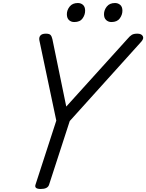

<svg xmlns="http://www.w3.org/2000/svg" viewBox="-20 -1238 969 1272"><path d="M250 14Q206 14 215 -14L353 -439L241 -970Q237 -990 247.5 -1002.5Q258 -1015 284 -1015Q307 -1015 315 -1006Q323 -997 327 -979L419 -532L826 -982Q840 -999 853 -1007Q866 -1015 890 -1015Q916 -1015 925.5 -999.5Q935 -984 917 -963L442 -436L305 -14Q296 14 250 14ZM472 -1092Q451 -1092 437 -1105Q423 -1118 423 -1144Q423 -1171 441.5 -1194.5Q460 -1218 496 -1218Q516 -1218 530 -1205.5Q544 -1193 544 -1167Q544 -1140 527 -1116Q510 -1092 472 -1092ZM718 -1092Q698 -1092 683.5 -1105Q669 -1118 669 -1144Q669 -1171 687.5 -1194.5Q706 -1218 742 -1218Q762 -1218 776.5 -1205.5Q791 -1193 791 -1167Q791 -1140 773.5 -1116Q756 -1092 718 -1092Z"/></svg>

Font: Playwrite RO
Style: Regular
Weight: 400
Designer: Veronika Burian, José Scaglione
Foundry: TypeTogether
Version: Version 1.002